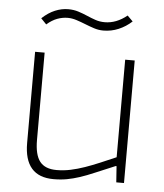

<svg xmlns="http://www.w3.org/2000/svg" viewBox="-53 -786 718 843"><g transform="rotate(5 306.0 -364.5)"><path d="M214 10Q85 10 85 -138V-540H127V-155Q127 -90 150 -60.5Q173 -31 224 -31Q255 -31 285.5 -37.5Q316 -44 347.5 -55Q379 -66 412 -80Q445 -94 482 -110V-540H524V0H490L485 -71H481Q430 -50 394 -34.5Q358 -19 329 -9.5Q300 0 273 5Q246 10 214 10ZM99 -689Q127 -715 156 -727Q185 -739 214 -739Q238 -739 258.5 -732.5Q279 -726 298.5 -717.5Q318 -709 337 -702.5Q356 -696 378 -696Q429 -696 476 -734L500 -710Q474 -686 442 -672.5Q410 -659 375 -659Q354 -659 334 -665.5Q314 -672 294 -680Q274 -688 254 -694.5Q234 -701 215 -701Q192 -701 169 -692.5Q146 -684 123 -664Z"/></g></svg>

Font: Encode Sans Wide
Style: Thin
Weight: 100
Designer: Pablo Impallari, Andres Torresi
Foundry: Pablo Impallari, Andres Torresi
Version: Version 1.000; ttfautohint (v1.00) -l 8 -r 50 -G 200 -x 14 -